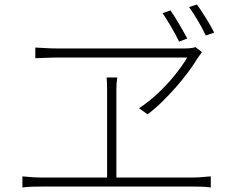

<svg xmlns="http://www.w3.org/2000/svg" viewBox="-20 -859 1040 848"><path d="M733 -813Q750 -789 771 -753Q792 -717 807 -689L771 -675Q757 -705 736 -740.5Q715 -776 698 -801ZM850 -839Q867 -815 888.5 -781Q910 -747 926 -715L889 -702Q874 -734 853.5 -768.5Q833 -803 815 -828ZM872 -629Q867 -621 862 -615Q857 -609 852 -601Q834 -571 810 -539Q786 -507 757.5 -474.5Q729 -442 697.5 -411Q666 -380 632 -354L594 -381Q637 -409 677.5 -447Q718 -485 751.5 -526.5Q785 -568 807 -605Q785 -605 739.5 -605Q694 -605 634.5 -605Q575 -605 512 -605Q449 -605 391 -605Q333 -605 291 -605Q249 -605 233 -605Q216 -605 193 -604Q170 -603 153 -602.5Q136 -602 136 -602V-649Q158 -648 182.5 -646.5Q207 -645 232 -645Q249 -645 291 -645Q333 -645 389.5 -645Q446 -645 507.5 -645Q569 -645 627.5 -645Q686 -645 731 -645Q776 -645 798 -645Q810 -645 823 -646.5Q836 -648 843 -651ZM494 -466Q494 -456 494 -425.5Q494 -395 494 -353Q494 -311 494 -265Q494 -219 494 -176.5Q494 -134 494 -101.5Q494 -69 494 -55H453Q453 -69 453 -101.5Q453 -134 453 -176.5Q453 -219 453 -265Q453 -311 453 -353Q453 -395 453 -425.5Q453 -456 453 -466Q453 -479 452.5 -491.5Q452 -504 451 -517H498Q496 -504 495 -492.5Q494 -481 494 -466ZM79 -80Q100 -78 121 -76.5Q142 -75 161 -75H834Q855 -75 873.5 -77Q892 -79 911 -80V-31Q892 -34 870 -34.5Q848 -35 834 -35H161Q142 -35 121.5 -34.5Q101 -34 79 -31Z"/></svg>

Font: Noto Sans JP Thin ExtraLight
Style: Regular
Weight: 250
Version: Version 2.004-H2;hotconv 1.0.118;makeotfexe 2.5.65603